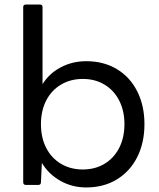

<svg xmlns="http://www.w3.org/2000/svg" viewBox="-20 -788 699 844"><path d="M164 -72 160 13Q160 25 148 25H94Q82 25 82 13V-757Q82 -768 94 -768H156Q167 -768 167 -757V-418Q196 -465 247 -492Q298 -519 359 -519Q436 -519 494 -484Q552 -449 583.5 -386Q615 -323 615 -242Q615 -161 583.5 -98Q552 -35 494 0.5Q436 36 359 36Q297 36 245.5 7Q194 -22 164 -72ZM527 -242Q527 -301 504 -346Q481 -391 439.5 -416Q398 -441 344 -441Q290 -441 248 -416Q206 -391 183 -346Q160 -301 160 -242Q160 -183 183 -138Q206 -93 248 -68Q290 -43 344 -43Q398 -43 439.5 -68Q481 -93 504 -138Q527 -183 527 -242Z"/></svg>

Font: LINE Seed JP_TTF Regular
Style: Regular
Weight: 400
Designer: LINE & Fontrix & Fontworks
Version: Version 1.002